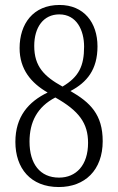

<svg xmlns="http://www.w3.org/2000/svg" viewBox="-20 -744 474 774"><path d="M217 10C322 10 394 -58 394 -175C394 -282 344 -331 264 -377C331 -412 373 -464 373 -557C373 -653 318 -724 220 -724C113 -724 59 -647 59 -550C59 -464 106 -409 172 -371C95 -334 42 -274 42 -172C42 -66 103 10 217 10ZM232 -395C158 -436 118 -476 118 -559C118 -634 155 -686 219 -686C289 -686 319 -622 319 -556C319 -478 298 -434 232 -395ZM218 -28C141 -28 99 -84 99 -173C99 -252 130 -313 203 -351C299 -297 335 -247 335 -168C335 -78 287 -28 218 -28Z"/></svg>

Font: Noto Serif Hebrew ExtraCondensed Light
Style: Regular
Weight: 300
Width: 2
Designer: Monotype Design Team
Foundry: Monotype Imaging Inc.
Version: Version 2.004